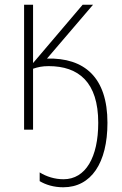

<svg xmlns="http://www.w3.org/2000/svg" viewBox="-20 -549 517 813"><path d="M435 -29C435 -222 337 -305 179 -301L374 -529H330L120 -282V-529H82V0H120V-258C141 -265 159 -269 186 -269C313 -269 396 -201 396 -29C396 116 343 210 249 210C212 210 177 199 148 181V218C173 233 207 244 248 244C366 244 435 141 435 -29Z"/></svg>

Font: Noto Sans SemiCondensed ExtraLight
Style: Regular
Weight: 200
Width: 4
Designer: Monotype Design Team
Foundry: Monotype Imaging Inc.
Version: Version 2.013